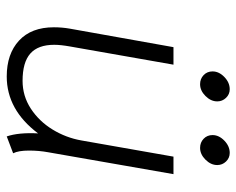

<svg xmlns="http://www.w3.org/2000/svg" viewBox="-86 -606 702 570"><g transform="rotate(90 265.0 -321.0)"><path d="M61 -130Q61 -154 65 -177L120 -485H172L118 -178Q113 -150 113 -131Q113 -83 139 -60Q165 -37 220 -37Q265 -37 302.5 -61.5Q340 -86 364.5 -126Q389 -166 397 -212L445 -485H497L432 -113Q427 -86 427 -56Q427 -25 435 -9L385 10Q373 -25 376 -83Q306 10 207 10Q140 10 100.5 -26.5Q61 -63 61 -130ZM192 -601Q192 -620 208.5 -636Q225 -652 245 -652Q260 -652 270.5 -641Q281 -630 281 -615Q281 -596 265 -580Q249 -564 230 -564Q214 -564 203 -574.5Q192 -585 192 -601ZM381 -601Q381 -620 397.5 -636Q414 -652 434 -652Q449 -652 459.5 -641Q470 -630 470 -615Q470 -596 454 -580Q438 -564 419 -564Q403 -564 392 -574.5Q381 -585 381 -601Z"/></g></svg>

Font: Niramit ExtraLight
Style: Italic
Weight: 200
Italic angle: -10°
Designer: Katatrad Aksorn Co.,Ltd.
Foundry: Cadson Demak Co.,Ltd.
Version: Version 1.000; ttfautohint (v1.6)